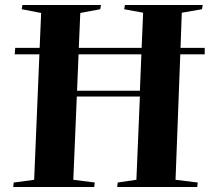

<svg xmlns="http://www.w3.org/2000/svg" viewBox="-20 -750 846 770"><path d="M33 0 35 -18 117 -29 138 -532H39L41 -558H139L145 -698L67 -713L70 -730H385L382 -713L302 -698L296 -558H548L554 -699L478 -713L481 -730H793L790 -713L709 -699L704 -558H801V-532H703L684 -29L773 -18L771 0H450L452 -18L527 -29L541 -363H288L274 -29L360 -18L358 0ZM289 -386H541L547 -532H295Z"/></svg>

Font: Literata 72pt
Style: Bold Italic
Weight: 700
Italic angle: -2°
Designer: Latin by Veronika Burian and Jose Scaglione. Greek by Irene Vlachou. Cyrillic by Vera Evstafieva
Foundry: TypeTogether
Version: Version 3.002